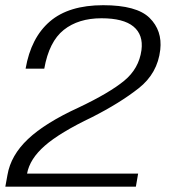

<svg xmlns="http://www.w3.org/2000/svg" viewBox="-32 -700 642 720"><path d="M-12 0 -4 -44Q8.5 -117.5 73 -178.5Q137.5 -239.5 264.5 -297.5Q378 -351.5 433.5 -397Q489 -442.5 498.5 -512Q506 -569.5 468.5 -600.5Q431 -631.5 348.5 -631.5Q262 -631.5 207 -587.8Q152 -544 134 -442.5H64Q84 -558.5 155 -619.5Q226 -680.5 355 -680.5Q480.5 -680.5 528.8 -633Q577 -585.5 569 -513.5Q559 -425 488.2 -369.2Q417.5 -313.5 313 -260.5Q192.5 -203 136 -153.5Q79.5 -104 69.5 -49H486L477.5 0Z"/></svg>

Font: Anybody ExtraExpanded Light
Style: Italic
Weight: 300
Width: 8
Italic angle: -10°
Designer: Tyler Finck
Foundry: Etcetera Type Company
Version: Version 1.010; ttfautohint (v1.8.3) -l 8 -r 50 -G 200 -x 14 